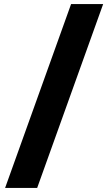

<svg xmlns="http://www.w3.org/2000/svg" viewBox="-20 -720 530 940"><path d="M5 200 328 -700H485L162 200Z"/></svg>

Font: Golos Text ExtraBold
Style: Regular
Weight: 800
Designer: A.Korolkova, Vitaly Kuzmin
Foundry: ParaType Ltd
Version: Version 2.004